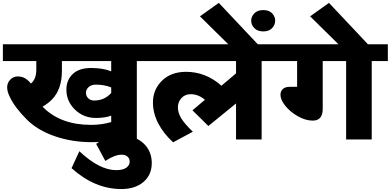

<svg xmlns="http://www.w3.org/2000/svg" viewBox="-35 -958 2685 1319"><path d="M612.2 -267.4Q681.5 -267.4 729 -319V-357.4Q681.5 -376.6 623.9 -376.6Q592.5 -376.6 574.1 -360Q555.6 -343.3 555.6 -320.5Q555.6 -297.8 571.5 -282.6Q587.5 -267.4 612.2 -267.4ZM595 18.7Q459.6 18.7 341.3 -22.2Q223 -63.2 149.1 -137Q65.7 -220.4 31.3 -294.2Q14.2 -329.1 14.2 -358.7Q14.2 -388.3 35.1 -410.5Q56.1 -432.8 85.2 -432.8Q114.3 -432.8 134.7 -421.6Q155.2 -410.5 177.5 -384.2Q214.4 -414.1 214.4 -480.3V-538.4H-15.2V-653.7H1015.7V-538.4H905V0H769.5Q685 18.7 595 18.7ZM590.5 -100.1Q662.3 -100.1 729 -119.3V-163.3Q685 -147.6 624.4 -147.6Q538.9 -147.6 480 -205Q421.1 -262.4 421.1 -341.8Q421.1 -408 464.6 -449.4Q508.1 -490.9 590.7 -490.9Q673.4 -490.9 729 -468.1V-538.4H390.3V-471.7Q390.3 -345.3 323.1 -275.5Q296.3 -247.7 257.3 -225L260.9 -221.4Q382.2 -100.1 590.5 -100.1Z M805.4 -24.8Q897.4 -24.8 952.5 28.3Q1007.6 81.4 1007.6 162.3Q1007.6 243.2 950.5 292Q893.3 340.7 798.8 340.7Q615.8 340.7 456.5 197.2L510.1 80.9Q648.6 210.8 762.9 210.8Q809.9 210.8 832.9 193.9Q855.9 176.9 855.9 153.7Q855.9 130.4 840.7 117.5Q825.6 104.7 799.8 104.7Q753.3 104.7 688.6 147.6L625.4 30.3Q701.7 -24.8 805.4 -24.8Z M1015.7 -254.3Q1015.7 -342.8 1077.9 -403.7Q1140 -464.6 1243.2 -464.6Q1378.7 -464.6 1486.3 -369.1L1586.5 -454V-538.4H966.1V-653.7H1872.6V-538.4H1762.4V0H1586.5V-247.2L1396.4 -92.5L1287.2 -200.2L1372.6 -272.5Q1328.1 -310.9 1274.5 -310.9Q1236.1 -310.9 1211.6 -284.4Q1187.1 -257.8 1187.1 -220.9Q1187.1 -184 1209.8 -145.9Q1232.6 -107.7 1289.7 -53.1L1154.2 19.7Q1089 -39.9 1052.3 -110Q1015.7 -180 1015.7 -254.3Z M1773.8 -742.2Q1734.6 -742.2 1712.6 -764.4Q1690.6 -786.7 1690.6 -815.5Q1690.6 -844.3 1712.3 -866.5Q1734.1 -888.8 1773.5 -888.8Q1812.9 -888.8 1834.2 -866.8Q1855.4 -844.8 1855.4 -816Q1855.4 -787.2 1834.2 -764.7Q1812.9 -742.2 1773.8 -742.2ZM1759.4 -628.9H1558.6L1338.7 -845.8L1468.1 -938.3Z M2342.8 0V-538.4H2182V-210.3Q2182 -129.4 2113.8 -129.4Q2063.7 -129.4 2010.6 -159.8Q1957.5 -190.1 1924.7 -231.5Q1891.8 -273 1891.8 -305.9Q1891.8 -331.1 1907.7 -346.3Q1923.7 -361.5 1956 -361.5H2006.1V-538.4H1842.3V-653.7H2629.4V-538.4H2518.7V0Z M2516.2 -628.9H2315.5L2095.6 -845.8L2225 -938.3Z"/></svg>

Font: Khula ExtraBold
Style: Regular
Weight: 800
Designer: Erin McLaughlin, Steve Matteson
Version: Version 1.002;PS 1.0;hotconv 1.0.72;makeotf.lib2.5.5900; ttf